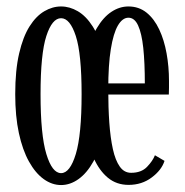

<svg xmlns="http://www.w3.org/2000/svg" viewBox="-20 -548 560 580"><path d="M164.5 11Q137 11 112 -7Q87 -25 67.5 -60Q48 -95 37 -146Q26 -197 26 -263.5Q26 -336 37.8 -386.5Q49.5 -437 69.2 -468.2Q89 -499.5 113.8 -514Q138.5 -528.5 164.5 -528.5Q190.5 -528.5 215.2 -514Q240 -499.5 260 -468.2Q280 -437 291.8 -386.5Q303.5 -336 303.5 -263.5Q303.5 -197 292.5 -146Q281.5 -95 262 -60Q242.5 -25 217.2 -7Q192 11 164.5 11ZM164.5 -25Q191.5 -25 209 -82.8Q226.5 -140.5 226.5 -263.5Q226.5 -385.5 209 -439.2Q191.5 -493 164.5 -493Q137.5 -493 120 -439.2Q102.5 -385.5 102.5 -263.5Q102.5 -140.5 120 -82.8Q137.5 -25 164.5 -25ZM368.5 10.5Q332 10.5 306 -11Q280 -32.5 263.2 -70.2Q246.5 -108 238.8 -157.5Q231 -207 231 -263Q231 -330 242 -380Q253 -430 272.5 -463Q292 -496 316.5 -512.2Q341 -528.5 368 -528.5Q399.5 -528.5 422.8 -509.8Q446 -491 461 -459Q476 -427 483.2 -386.8Q490.5 -346.5 490.5 -303.5Q490.5 -293 490.5 -282.8Q490.5 -272.5 490 -262.5H300.5V-296H417.5Q417.5 -359 412.8 -403.2Q408 -447.5 397.2 -471Q386.5 -494.5 368 -494.5Q350 -494.5 336.2 -471Q322.5 -447.5 314.8 -399.8Q307 -352 307 -278Q307 -223.5 310.2 -177.5Q313.5 -131.5 321 -97.5Q328.5 -63.5 341.8 -44.8Q355 -26 376 -26Q407 -26 424.2 -44Q441.5 -62 448 -79L477 -62Q468 -34 438.2 -11.8Q408.5 10.5 368.5 10.5Z"/></svg>

Font: Imbue Thin 10pt
Style: Regular
Weight: 400
Version: Version 1.102